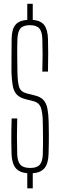

<svg xmlns="http://www.w3.org/2000/svg" viewBox="-20 -910 316 1014"><path d="M124 84.5V5Q82 1 62.5 -22.8Q43 -46.5 41 -96.5Q40 -133.5 39.8 -161.8Q39.5 -190 40 -218.5Q40.5 -247 41.5 -284.5H71Q69.5 -237 69.5 -189.2Q69.5 -141.5 71 -94Q72.5 -56.5 88 -39.8Q103.5 -23 139.5 -23Q175 -23 189.8 -39.8Q204.5 -56.5 206 -94Q207 -127 207.2 -151.5Q207.5 -176 207 -202.2Q206.5 -228.5 206 -266Q205.5 -310 196.8 -338.8Q188 -367.5 157 -375.5L117.5 -385.5Q85 -393.5 69 -410.2Q53 -427 47.5 -456Q42 -485 40.5 -529.5Q40 -566.5 40.8 -614Q41.5 -661.5 41.5 -704.5Q42 -755 61.2 -778.5Q80.5 -802 124 -805V-890H153V-805Q194.5 -802 213.2 -778Q232 -754 233.5 -703.5Q234.5 -674 234.5 -629.5Q234.5 -585 233.5 -532H203.5Q205 -576 205 -619.5Q205 -663 203.5 -706Q202 -744 187.2 -760.5Q172.5 -777 138.5 -777Q103 -777 88.5 -760.5Q74 -744 72 -706Q70.5 -662 71 -618Q71.5 -574 72 -529.5Q73 -474 81.5 -449.2Q90 -424.5 122 -416.5L162 -406.5Q194 -399 209.5 -381.8Q225 -364.5 230.5 -336Q236 -307.5 237 -266Q238 -227 238 -201.8Q238 -176.5 237.8 -153.2Q237.5 -130 236.5 -96.5Q235 -46 215 -22Q195 2 153 5V84.5Z"/></svg>

Font: Big Shoulders Display Thin ExtraLight
Style: Regular
Weight: 250
Version: Version 2.002